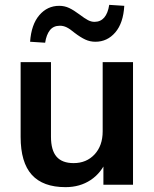

<svg xmlns="http://www.w3.org/2000/svg" viewBox="-20 -761 636 791"><path d="M250 10Q157 10 111 -40.9Q65 -91.9 65 -197V-505H190V-198Q190 -142 213 -115.5Q236 -89 283.3 -89Q336 -89 369.5 -124.8Q403 -160.7 403 -220V-505H528V0H406V-103H420Q398 -49 353.7 -19.5Q309.4 10 250 10ZM166 -585 104 -589Q109 -660 142 -698.5Q175 -737 224 -737Q246 -737 265 -728Q284 -719 308 -701Q329 -685 342.5 -678Q356 -671 369 -671Q419 -671 430 -741L492 -737Q488 -666 455 -627.5Q422 -589 373 -589Q351 -589 331.5 -598Q312 -607 287 -626Q268 -642 254.5 -648.5Q241 -655 227 -655Q200 -655 185.5 -636.5Q171 -618 166 -585Z"/></svg>

Font: Mulish ExtraLight
Style: Regular
Weight: 200
Designer: Vernon Adams
Foundry: Vernon Adams
Version: Version 3.603